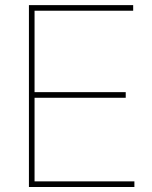

<svg xmlns="http://www.w3.org/2000/svg" viewBox="-20 -748 610 768"><path d="M95.7 0V-727.5H512.7V-705.1H118.2V-379.4H482.9V-356.9H118.2V-22.5H517.6V0Z"/></svg>

Font: Inter 24pt Thin
Style: Regular
Weight: 250
Designer: Rasmus Andersson
Foundry: rsms
Version: Version 4.001;git-66647c0bb